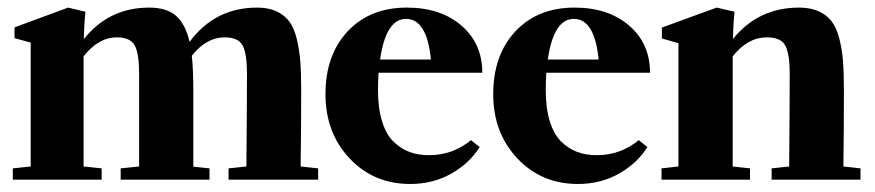

<svg xmlns="http://www.w3.org/2000/svg" viewBox="-20 -466 2269 498"><path d="M13.2 0V-29.3L59.6 -34.2V-355.5L17.6 -367.2V-395L156.7 -446.3L201.7 -435.5Q198.2 -404.8 197.3 -364.3Q262.2 -446.3 367.2 -446.3Q412.6 -446.3 437 -424.6Q461.4 -402.8 471.7 -357.4Q537.6 -446.3 647 -446.3Q675.8 -446.3 696.3 -437Q716.8 -427.7 729.5 -411.4Q742.2 -395 749.3 -366.9Q756.3 -338.9 758.8 -307.6Q761.2 -276.4 761.2 -231Q761.2 -132.3 759.8 -34.2L805.2 -29.3V0H572.8V-29.3L619.1 -34.2Q620.6 -196.8 620.6 -274.9Q620.6 -326.7 609.4 -347.9Q598.1 -369.1 562.5 -369.1Q515.1 -369.1 477.5 -321.3Q481.4 -286.1 481.4 -231V-33.7L523.4 -29.3V0H293V-29.3L340.8 -34.2V-274.9Q340.8 -326.7 329.6 -347.9Q318.4 -369.1 282.7 -369.1Q235.4 -369.1 196.8 -319.8V-34.2L243.7 -29.3V0Z M1043.9 11.2Q949.2 11.2 886.7 -55.2Q824.2 -121.6 824.2 -221.7Q824.2 -323.2 881.8 -384.8Q939.5 -446.3 1035.2 -446.3Q1122.6 -446.3 1176.8 -399.7Q1231 -353 1231 -277.3H961.9Q960.4 -254.4 960.4 -232.9Q960.4 -185.5 970.9 -151.6Q981.4 -117.7 1000.2 -99.1Q1019 -80.6 1041.7 -72Q1064.5 -63.5 1092.8 -63.5Q1154.3 -63.5 1201.7 -102.5L1224.1 -84.5Q1197.8 -42.5 1150.4 -15.6Q1103 11.2 1043.9 11.2ZM1033.2 -417Q981 -417 965.8 -311.5H1097.7Q1087.4 -417 1033.2 -417Z M1479 11.2Q1384.3 11.2 1321.8 -55.2Q1259.3 -121.6 1259.3 -221.7Q1259.3 -323.2 1316.9 -384.8Q1374.5 -446.3 1470.2 -446.3Q1557.6 -446.3 1611.8 -399.7Q1666 -353 1666 -277.3H1397Q1395.5 -254.4 1395.5 -232.9Q1395.5 -185.5 1406 -151.6Q1416.5 -117.7 1435.3 -99.1Q1454.1 -80.6 1476.8 -72Q1499.5 -63.5 1527.8 -63.5Q1589.4 -63.5 1636.7 -102.5L1659.2 -84.5Q1632.8 -42.5 1585.4 -15.6Q1538.1 11.2 1479 11.2ZM1468.3 -417Q1416 -417 1400.9 -311.5H1532.7Q1522.5 -417 1468.3 -417Z M1695.8 0V-29.3L1739.7 -34.2V-354L1696.8 -366.2V-394.5L1838.9 -446.3L1885.3 -435.5Q1881.8 -404.8 1880.9 -364.7Q1946.8 -446.3 2052.7 -446.3Q2082 -446.3 2102.8 -437Q2123.5 -427.7 2136.5 -411.4Q2149.4 -395 2156.7 -366.9Q2164.1 -338.9 2166.5 -307.6Q2168.9 -276.4 2168.9 -231Q2168.9 -132.3 2167.5 -34.2L2211.9 -29.3V0H1981.4V-29.3L2026.9 -34.2Q2028.3 -196.8 2028.3 -274.9Q2028.3 -326.7 2016.8 -347.9Q2005.4 -369.1 1968.8 -369.1Q1919.4 -369.1 1880.4 -319.8V-34.2L1925.3 -29.3V0Z"/></svg>

Font: Elstob Grade
Style: Regular
Weight: 400
Designer: Peter S. Baker
Version: Version 1.015